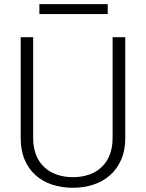

<svg xmlns="http://www.w3.org/2000/svg" viewBox="-20 -889 697 919"><path d="M579.6 -710.9V-229Q579.6 -168.9 559.8 -124.3Q540 -79.6 506.1 -49.8Q472.2 -20 426.5 -5.1Q380.9 9.8 329.1 9.8Q275.9 9.8 230.2 -5.1Q184.6 -20 150.9 -49.8Q117.2 -79.6 98.1 -124.3Q79.1 -168.9 79.1 -229V-710.9H138.7V-229Q138.7 -182.1 152.8 -147Q167 -111.8 192.4 -88.4Q217.8 -64.9 252.7 -53Q287.6 -41 329.1 -41Q370.6 -41 405.5 -53Q440.4 -64.9 465.6 -88.4Q490.7 -111.8 504.9 -147Q519 -182.1 519 -229V-710.9ZM495.6 -821.8H168.5V-869.1H495.6Z"/></svg>

Font: Melbourne
Style: Light
Weight: 300
Designer: Google
Version: Version 2.000980; 2014